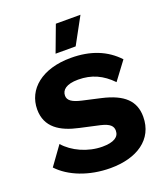

<svg xmlns="http://www.w3.org/2000/svg" viewBox="-159 -995 964 1114"><g transform="rotate(-20 322.5 -438.0)"><path d="M318 -886 257 -723H381L470 -886ZM331 -670C152 -670 46 -579 46 -455C46 -345 127 -295 239 -271L361 -244C416 -231 433 -212 433 -184C433 -145 399 -123 329 -123C239 -123 149 -165 99 -223L16 -108C82 -37 198 10 331 10C493 10 610 -65 610 -206C610 -303 551 -360 419 -390L308 -415C250 -428 225 -446 225 -475C225 -510 254 -537 328 -537C411 -537 475 -507 533 -447L616 -558C547 -632 453 -670 331 -670Z"/></g></svg>

Font: Work Sans
Style: Bold
Weight: 700
Designer: Wei Huang
Foundry: Wei Huang
Version: Version 2.012